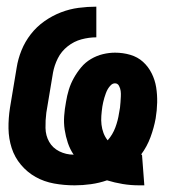

<svg xmlns="http://www.w3.org/2000/svg" viewBox="-20 -548 540 576"><path d="M397 8Q372 8 348 4Q324 0 301 -7Q278 1 253 4.5Q228 8 204 8Q172 8 142 2.5Q112 -3 87 -17Q62 -31 43 -53.5Q24 -76 15 -104Q6 -132 5.5 -162.5Q5 -193 10 -225L30 -345Q34 -371 44.5 -397Q55 -423 72.5 -445.5Q90 -468 113.5 -484.5Q137 -501 163 -511Q189 -521 216 -524.5Q243 -528 269 -528V-436Q247 -436 224.5 -430Q202 -424 183 -409Q164 -394 153.5 -373Q143 -352 139 -330L119 -210Q116 -187 116.5 -164Q117 -141 127.5 -122.5Q138 -104 158 -94Q178 -84 201 -84Q190 -100 183.5 -119.5Q177 -139 174 -159Q171 -179 172.5 -200Q174 -221 178 -242Q181 -261 186.5 -279Q192 -297 201.5 -314Q211 -331 223.5 -346Q236 -361 253 -371Q270 -381 288.5 -385.5Q307 -390 325 -390Q349 -390 371 -383.5Q393 -377 409 -362.5Q425 -348 435 -328Q445 -308 448.5 -286Q452 -264 451.5 -240.5Q451 -217 447 -193Q442 -165 431.5 -136.5Q421 -108 403 -84H406L413 8ZM303 -127Q318 -144 326 -165.5Q334 -187 337 -208Q339 -217 340 -225Q341 -233 341.5 -241.5Q342 -250 342.5 -258.5Q343 -267 342 -275Q341 -283 337 -290.5Q333 -298 325 -298Q318 -298 312.5 -292.5Q307 -287 303.5 -281Q300 -275 297.5 -268Q295 -261 293 -254.5Q291 -248 289.5 -241Q288 -234 287 -228Q285 -214 284 -200.5Q283 -187 284.5 -174Q286 -161 290.5 -149Q295 -137 303 -127Z"/></svg>

Font: Iosevka Curly Slab Heavy
Style: Italic
Weight: 900
Italic angle: -9°
Monospace: yes
Designer: Belleve Invis
Foundry: Belleve Invis
Version: Version 22.1.2; ttfautohint (v1.8.4)